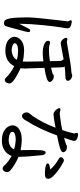

<svg xmlns="http://www.w3.org/2000/svg" viewBox="575 -1390 850 2040"><g transform="rotate(90 1000.0 -370.0)"><path d="M708 -205Q708 -183 705 -163Q736 -151 791 -119Q821 -102 844 -82.5Q867 -63 867 -45Q867 -34 860 -18Q856 -10 848.5 -3Q841 4 829 4Q816 4 799 -14Q780 -36 748.5 -57.5Q717 -79 683 -96Q661 -53 623 -28.5Q585 -4 529 -2Q525 -2 520 -2Q446 -2 408.5 -31.5Q371 -61 371 -98V-99Q372 -138 409 -169.5Q446 -201 515 -201H520Q587 -199 633 -187Q635 -203 635 -232L632 -406Q580 -399 547 -399Q494 -399 455 -413Q413 -429 413 -456Q413 -463 417 -469Q419 -476 433 -476Q441 -476 448.5 -474.5Q456 -473 460 -470Q471 -465 509 -465Q528 -465 555 -466.5Q582 -468 630 -475Q629 -514 628.5 -547Q628 -580 626 -596Q625 -601 619 -607.5Q613 -614 611 -621Q491 -598 476.5 -596Q462 -594 454.5 -592Q447 -590 439 -590Q425 -590 411.5 -600.5Q398 -611 390 -624Q382 -637 382 -646.5Q382 -656 391 -660H392H393Q396 -661 399.5 -661Q403 -661 410.5 -658Q418 -655 424 -655H426Q450 -658 529 -672.5Q608 -687 657 -694Q706 -701 750 -704Q758 -704 765.5 -708Q773 -712 784 -712Q784 -712 790 -711H791Q809 -708 821 -697.5Q833 -687 838 -673V-672L839 -667Q839 -643 798 -640Q733 -638 686 -632Q695 -625 695 -604Q695 -597 696.5 -563.5Q698 -530 699 -487Q735 -495 760 -503Q768 -506 772.5 -511Q777 -516 788 -517H792Q812 -517 829 -505.5Q846 -494 850 -480V-479Q851 -474 851 -473Q851 -464 841 -455.5Q831 -447 799.5 -437.5Q768 -428 701 -417Q702 -383 707 -236ZM321 -244Q321 -239 315 -215Q292 -127 276.5 -71.5Q261 -16 260 -12Q256 3 246 8Q236 13 225.5 13Q215 13 203.5 7.5Q192 2 184 -19Q165 -66 165 -222V-255Q166 -298 176 -393Q190 -529 197.5 -588Q205 -647 206 -650.5Q207 -654 207 -659Q207 -672 201 -681.5Q195 -691 195 -697V-699Q197 -708 210 -708Q223 -707 241 -702Q259 -697 270 -688Q281 -679 281 -662Q281 -652 279 -644Q262 -548 247 -400Q233 -253 233 -166V-150Q253 -187 284 -249Q291 -265 304 -265H308Q321 -264 321 -244ZM512 -69Q543 -69 572 -82.5Q601 -96 615 -124Q591 -131 567.5 -134Q544 -137 518 -137H514Q481 -137 460 -127Q439 -117 439 -101V-100Q439 -90 460.5 -80Q482 -70 509 -69Z M1398 -739Q1397 -744 1394 -749Q1391 -754 1391 -759.5Q1391 -765 1393 -767Q1397 -775 1409 -775Q1414 -775 1429.5 -772Q1445 -769 1461 -759.5Q1477 -750 1477 -732Q1477 -723 1466 -690L1445 -626Q1509 -643 1522 -651Q1529 -656 1537 -656Q1573 -656 1585.5 -641.5Q1598 -627 1598 -616.5Q1598 -606 1587 -598Q1576 -590 1551 -582Q1508 -568 1419 -551Q1389 -467 1349 -381.5Q1309 -296 1253 -207Q1244 -193 1233.5 -186Q1223 -179 1213 -179Q1196 -179 1185 -193.5Q1174 -208 1174 -225Q1174 -242 1182 -254Q1187 -263 1194.5 -270.5Q1202 -278 1212 -291Q1286 -399 1337 -535Q1285 -525 1244.5 -519Q1204 -513 1196 -513Q1180 -513 1165 -524.5Q1150 -536 1139.5 -550Q1129 -564 1129 -575Q1129 -587 1145 -587Q1151 -587 1156.5 -585.5Q1162 -584 1168 -582Q1177 -580 1183.5 -580Q1190 -580 1194 -580.5Q1198 -581 1202 -581Q1289 -591 1362 -606Q1389 -685 1398 -733ZM1650 -593Q1650 -601 1658 -612Q1658 -612 1659 -612Q1671 -624 1683 -624Q1690 -624 1700 -619Q1742 -598 1783 -568.5Q1824 -539 1852 -509.5Q1880 -480 1880 -459Q1880 -434 1861 -427Q1846 -422 1824 -422Q1769 -422 1737 -433Q1716 -440 1716 -452Q1716 -461 1727 -466.5Q1738 -472 1749 -473Q1756 -475 1766 -476.5Q1776 -478 1781 -479Q1757 -507 1729.5 -528.5Q1702 -550 1664 -572Q1650 -580 1650 -593ZM1575 -179 1574 -266V-317Q1574 -384 1582 -410Q1587 -430 1601 -430Q1612 -430 1620 -418Q1628 -406 1629 -390Q1646 -234 1646 -142Q1705 -117 1757 -81Q1784 -62 1796 -50Q1808 -38 1808 -20.5Q1808 -3 1798 12Q1788 27 1772 27Q1755 27 1740 11Q1722 -11 1694 -32Q1666 -53 1637 -68Q1630 -48 1611.5 -24Q1593 0 1558.5 17.5Q1524 35 1475 35H1464Q1412 33 1379 16Q1346 -1 1329.5 -26Q1313 -51 1312 -75V-79Q1312 -122 1353 -149Q1394 -176 1461 -176H1474Q1529 -174 1575 -164ZM1567 -95Q1516 -110 1470 -112Q1417 -112 1393 -98Q1381 -91 1381 -76.5Q1381 -62 1394 -54Q1407 -46 1427 -42Q1447 -38 1463 -37Q1500 -37 1530 -53Q1556 -68 1567 -95Z"/></g></svg>

Font: Moon Stars Kai
Style: Bold
Weight: 700
Designer: GuiWonder
Version: Version 1.101